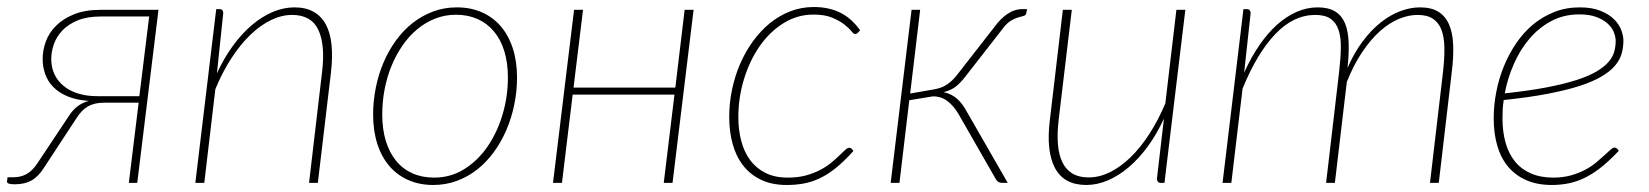

<svg xmlns="http://www.w3.org/2000/svg" viewBox="-34 -521 4697 547"><path d="M363 -247 391 -474H253Q214 -474 187 -462.8Q160 -451.5 143.5 -434Q127 -416.5 119.5 -395Q112 -373.5 112 -353Q112 -329.5 120.8 -310.2Q129.5 -291 146.5 -276.8Q163.5 -262.5 187.8 -254.8Q212 -247 243.5 -247ZM417.5 -493 357 0H333L361 -228.5H264.5Q249 -228.5 237.2 -225.8Q225.5 -223 216 -217.5Q206.5 -212 198.8 -203.8Q191 -195.5 184 -184.5L91.5 -43.5Q75.5 -18 56 -7Q36.5 4 9 4Q-4 4 -9.2 2Q-14.5 0 -14 -4L-12.5 -16H4.5Q25 -16 41.5 -25Q58 -34 72 -55L163.5 -192.5Q173 -207 186.2 -217.5Q199.5 -228 218.5 -233.5Q183.5 -236 158.5 -246.5Q133.5 -257 117.8 -273.2Q102 -289.5 94.8 -310Q87.5 -330.5 87.5 -353Q87.5 -377.5 96.5 -402.5Q105.5 -427.5 125.5 -447.5Q145.5 -467.5 176.8 -480.2Q208 -493 253 -493Z M584 -312Q604 -355.5 629.5 -390.5Q655 -425.5 683.8 -449.8Q712.5 -474 743.2 -487Q774 -500 805 -500Q837 -500 859.2 -487.5Q881.5 -475 894.2 -451.5Q907 -428 910.5 -393.8Q914 -359.5 909 -315.5L871.5 0H846.5L883.5 -315.5Q893 -393 873 -435.8Q853 -478.5 798 -478.5Q768.5 -478.5 738 -463.8Q707.5 -449 679 -421.5Q650.5 -394 625 -354.8Q599.5 -315.5 579.5 -267L548 0H522.5L582 -495H592Q597.5 -495 599.8 -491.5Q602 -488 602 -483.5Z M1203 -15Q1250 -15 1288.8 -39.2Q1327.5 -63.5 1355 -103.5Q1382.5 -143.5 1397.8 -194.8Q1413 -246 1413 -300Q1413 -342 1402.8 -375.2Q1392.5 -408.5 1373.2 -431.5Q1354 -454.5 1326.5 -466.8Q1299 -479 1265 -479Q1233.5 -479 1205.8 -468Q1178 -457 1154.8 -437.8Q1131.5 -418.5 1113 -391.8Q1094.5 -365 1081.5 -333.5Q1068.5 -302 1061.8 -266.8Q1055 -231.5 1055 -195Q1055 -153 1065.2 -119.5Q1075.5 -86 1094.5 -62.8Q1113.5 -39.5 1141 -27.2Q1168.5 -15 1203 -15ZM1200.5 6Q1161 6 1129.2 -8Q1097.5 -22 1075.2 -48Q1053 -74 1041 -111.2Q1029 -148.5 1029 -195Q1029 -234 1036.8 -272Q1044.5 -310 1059 -343.8Q1073.5 -377.5 1094.5 -406.2Q1115.5 -435 1142 -455.8Q1168.5 -476.5 1200 -488.2Q1231.5 -500 1267.5 -500Q1307 -500 1338.8 -486Q1370.5 -472 1392.8 -446Q1415 -420 1427 -383Q1439 -346 1439 -300Q1439 -261 1431.2 -223.2Q1423.5 -185.5 1409 -151.5Q1394.5 -117.5 1373.5 -88.5Q1352.5 -59.5 1326 -38.5Q1299.5 -17.5 1267.8 -5.8Q1236 6 1200.5 6Z M1942 -493 1882 0H1857L1887.5 -251.5H1597.5L1567 0H1541.5L1601.5 -493H1627L1600 -271.5H1890L1916.5 -493Z M2397.5 -91Q2370.5 -61 2346.8 -42Q2323 -23 2300.2 -12.5Q2277.5 -2 2255 2Q2232.5 6 2207.5 6Q2165 6 2134.2 -8.8Q2103.5 -23.5 2083.2 -49.5Q2063 -75.5 2053.2 -111Q2043.5 -146.5 2043.5 -188Q2043.5 -227 2051.5 -265.5Q2059.5 -304 2074.5 -338.8Q2089.5 -373.5 2111 -403.2Q2132.5 -433 2159.2 -454.8Q2186 -476.5 2217.5 -488.8Q2249 -501 2284.5 -501Q2308.5 -501 2328.2 -496.2Q2348 -491.5 2364 -482.8Q2380 -474 2392.8 -462Q2405.5 -450 2416.5 -435L2409.5 -427Q2406.5 -424 2402 -424Q2398 -424 2391 -432.8Q2384 -441.5 2370.8 -451.8Q2357.5 -462 2336.5 -470.8Q2315.5 -479.5 2283.5 -479.5Q2237.5 -479.5 2198.2 -455Q2159 -430.5 2130.5 -389.8Q2102 -349 2085.8 -296.2Q2069.5 -243.5 2069.5 -187.5Q2069.5 -151 2077.8 -119.5Q2086 -88 2103.2 -64.8Q2120.5 -41.5 2147 -28.2Q2173.5 -15 2210.5 -15Q2239.5 -15 2262.2 -21.2Q2285 -27.5 2303 -37Q2321 -46.5 2334.2 -57.5Q2347.5 -68.5 2357.2 -78Q2367 -87.5 2373.8 -93.8Q2380.5 -100 2385 -100Q2389.5 -100 2392.5 -97L2397.5 -91Z M2800.5 -446Q2816 -467.5 2836 -481.2Q2856 -495 2879 -495H2892L2889.5 -482Q2888 -477 2881.8 -475.5Q2875.5 -474 2866.2 -471.2Q2857 -468.5 2846 -462Q2835 -455.5 2824 -441L2716 -302.5Q2702.5 -285 2689.2 -274.5Q2676 -264 2654.5 -258.5Q2677 -253.5 2692.5 -239.8Q2708 -226 2719.5 -204.5L2837 0H2822.5Q2815.5 0 2811.2 -2.2Q2807 -4.5 2804 -9L2696.5 -196.5Q2684.5 -217.5 2666.5 -232Q2648.5 -246.5 2624 -246.5L2556.5 -235.5L2528.5 0H2503.5L2563 -493H2587.5L2559 -254.5L2627.5 -266.5Q2648.5 -270 2663.2 -279.8Q2678 -289.5 2691 -305.5Z M3343 -493 3283.5 0H3273Q3267 0 3264.5 -3.5Q3262 -7 3262 -11.5L3282 -183Q3262 -139.5 3236.5 -104.5Q3211 -69.5 3182.2 -45Q3153.5 -20.5 3122.5 -7.2Q3091.5 6 3061 6Q2997 6 2971.5 -42.5Q2946 -91 2957 -179L2994 -493H3019.5L2982 -179Q2977.5 -140 2980 -109.8Q2982.5 -79.5 2992.8 -58.5Q3003 -37.5 3021.5 -26.5Q3040 -15.5 3067.5 -15.5Q3097.5 -15.5 3127.8 -30.2Q3158 -45 3186.5 -72.5Q3215 -100 3240.2 -139Q3265.5 -178 3286 -226.5L3317.5 -493Z M3449 0 3508.5 -495H3518.5Q3524 -495 3526.5 -491.5Q3529 -488 3529 -483.5L3510.5 -314Q3530 -357.5 3553.8 -392Q3577.5 -426.5 3604.2 -450.5Q3631 -474.5 3660.2 -487.2Q3689.5 -500 3720 -500Q3750.5 -500 3769.5 -488.5Q3788.5 -477 3797.8 -454.8Q3807 -432.5 3808.2 -400.5Q3809.5 -368.5 3805 -327.5Q3824 -371 3848.5 -403.5Q3873 -436 3900.2 -457.5Q3927.5 -479 3956 -489.5Q3984.5 -500 4011.5 -500Q4043.5 -500 4063.8 -487.5Q4084 -475 4094.2 -451.5Q4104.5 -428 4106 -393.8Q4107.5 -359.5 4102 -315.5L4065 0H4040L4077 -315.5Q4081.5 -354.5 4081 -384.8Q4080.5 -415 4072.8 -435.8Q4065 -456.5 4048.5 -467.5Q4032 -478.5 4004.5 -478.5Q3978.5 -478.5 3951 -467Q3923.5 -455.5 3897.2 -432Q3871 -408.5 3846.8 -372.5Q3822.5 -336.5 3803 -287.5L3769 0H3744L3781 -315.5Q3785.5 -354.5 3786 -384.8Q3786.5 -415 3779.5 -435.8Q3772.5 -456.5 3756.8 -467.5Q3741 -478.5 3713.5 -478.5Q3651.5 -478.5 3599.5 -424.2Q3547.5 -370 3506 -268.5L3474 0Z M4465.5 -480Q4421 -480 4385.5 -461Q4350 -442 4323.2 -410.5Q4296.5 -379 4278.8 -338.5Q4261 -298 4253 -255Q4322.5 -262.5 4373 -272.2Q4423.5 -282 4458.8 -293.5Q4494 -305 4515.5 -318Q4537 -331 4549 -345Q4561 -359 4565 -374Q4569 -389 4569 -404.5Q4569 -416 4563.8 -429.2Q4558.5 -442.5 4546.2 -453.8Q4534 -465 4514.2 -472.5Q4494.5 -480 4465.5 -480ZM4578 -91.5Q4554 -66 4531.5 -47.5Q4509 -29 4486 -17Q4463 -5 4438.8 0.5Q4414.5 6 4387 6Q4346.5 6 4315.5 -7.2Q4284.5 -20.5 4263.5 -45Q4242.5 -69.5 4232 -104.8Q4221.5 -140 4221.5 -184Q4221.5 -221 4228.8 -258.8Q4236 -296.5 4250.2 -331.5Q4264.5 -366.5 4285.2 -397.2Q4306 -428 4333.2 -450.8Q4360.5 -473.5 4394 -486.8Q4427.5 -500 4466.5 -500Q4502 -500 4526 -490.2Q4550 -480.5 4564.5 -466Q4579 -451.5 4585 -435Q4591 -418.5 4591 -405.5Q4591 -385.5 4585.8 -367.5Q4580.5 -349.5 4566.5 -333.2Q4552.5 -317 4528.2 -302.8Q4504 -288.5 4466.2 -276.2Q4428.5 -264 4375.2 -253.8Q4322 -243.5 4250 -236Q4248 -223 4247.2 -210.2Q4246.5 -197.5 4246.5 -184.5Q4246.5 -145 4255.5 -113.8Q4264.5 -82.5 4282.5 -60.5Q4300.5 -38.5 4327.8 -26.8Q4355 -15 4391 -15Q4418.5 -15 4441 -21.2Q4463.5 -27.5 4481.5 -37Q4499.5 -46.5 4513 -57.8Q4526.5 -69 4536.8 -78.5Q4547 -88 4554 -94.2Q4561 -100.5 4566 -100.5Q4570 -100.5 4573 -97.5Z"/></svg>

Font: Lato ExtraLight
Style: Italic
Weight: 275
Italic angle: -7°
Designer: Lukasz Dziedzic with Adam Twardoch and Botio Nikoltchev
Foundry: tyPoland Lukasz Dziedzic
Version: Version 2.015; 2015-08-06; http://www.latofonts.com/